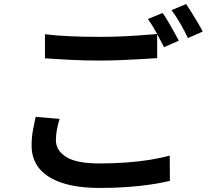

<svg xmlns="http://www.w3.org/2000/svg" viewBox="-20 -879 1040 948"><path d="M202 -710Q257 -703 325.5 -700Q394 -697 472 -697Q521 -697 572 -699Q623 -701 671 -704.5Q719 -708 756 -711V-592Q722 -590 673.5 -587Q625 -584 572.5 -582Q520 -580 473 -580Q395 -580 328.5 -583.5Q262 -587 202 -591ZM274 -292Q266 -264 261 -238.5Q256 -213 256 -187Q256 -136 307 -104Q358 -72 470 -72Q538 -72 601.5 -76.5Q665 -81 720.5 -90Q776 -99 818 -111L819 14Q778 24 724.5 32Q671 40 608 44.5Q545 49 474 49Q363 49 288 24.5Q213 0 174.5 -46.5Q136 -93 136 -160Q136 -202 143 -238Q150 -274 156 -302ZM783 -815Q796 -797 810.5 -772Q825 -747 839 -722Q853 -697 863 -678L790 -646Q774 -677 752.5 -717Q731 -757 710 -785ZM899 -859Q912 -840 927.5 -815Q943 -790 957.5 -765.5Q972 -741 981 -723L908 -691Q893 -723 870.5 -762Q848 -801 827 -829Z"/></svg>

Font: Noto Sans JP Thin SemiBold
Style: Regular
Weight: 600
Version: Version 2.004-H2;hotconv 1.0.118;makeotfexe 2.5.65603